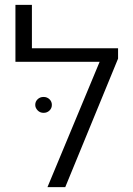

<svg xmlns="http://www.w3.org/2000/svg" viewBox="-20 -770 546 790"><path d="M43.5 -515.6V-750H111.3V-571.3H438V-515.6ZM465.8 -528.8 248.5 0H175.3L413.1 -571.3H465.8ZM159.2 -305.7Q144.5 -305.7 134.8 -315.9Q125 -326.2 125 -338.4Q125 -352.1 134.8 -361.6Q144.5 -371.1 159.2 -371.1Q173.8 -371.1 183.6 -361.6Q193.4 -352.1 193.4 -338.4Q193.4 -324.7 183.6 -315.2Q173.8 -305.7 159.2 -305.7Z"/></svg>

Font: Heebo Light
Style: Regular
Weight: 300
Designer: Oded Ezer
Foundry: Ezer Type House
Version: Version 3.100